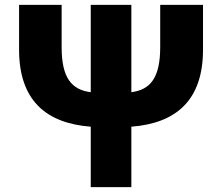

<svg xmlns="http://www.w3.org/2000/svg" viewBox="-20 -765 908 785"><path d="M351 0H517V-247C700 -261 810 -355 810 -562V-745H635V-572C635 -446 594 -398 517 -388V-745H351V-388C273 -398 232 -446 232 -572V-745H58V-562C58 -355 168 -261 351 -247Z"/></svg>

Font: Noto Sans JP Black
Style: Regular
Weight: 900
Designer: Ryoko NISHIZUKA  (kana, bopomofo & ideographs); Paul D. Hunt (Latin, Greek & Cyrillic); Sandoll Communications , Soo-you
Foundry: Adobe
Version: Version 2.002;hotconv 1.0.116;makeotfexe 2.5.65601